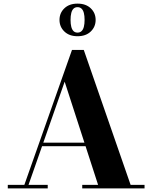

<svg xmlns="http://www.w3.org/2000/svg" viewBox="-20 -1040 840 1060"><path d="M204 -233V-252.5H511.5V-233ZM442.5 -764.5 701 -19.5H778V0H434V-19.5H521.5L337 -589L137.5 -19.5H243.5V0H23V-19.5H114.5L377.5 -764.5ZM408 -840Q362.5 -840 335.5 -866Q308.5 -892 308.5 -930Q308.5 -968.5 335.5 -994.2Q362.5 -1020 408 -1020Q454 -1020 481 -994.2Q508 -968.5 508 -930Q508 -892 481 -866Q454 -840 408 -840ZM408 -860Q421.5 -860 430.2 -868.2Q439 -876.5 443 -892.2Q447 -908 447 -930Q447 -952.5 443 -968.2Q439 -984 430.2 -992.2Q421.5 -1000.5 408 -1000.5Q394.5 -1000.5 386 -992.2Q377.5 -984 373.5 -968.2Q369.5 -952.5 369.5 -930Q369.5 -908 373.5 -892.2Q377.5 -876.5 386 -868.2Q394.5 -860 408 -860Z"/></svg>

Font: Bodoni Moda SC 11pt
Style: Bold
Weight: 700
Version: Version 2.005